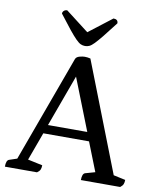

<svg xmlns="http://www.w3.org/2000/svg" viewBox="-95 -957 844 1030"><g transform="rotate(10 327.0 -442.0)"><path d="M3 0Q3 -35 19 -40L61 -54L273 -634Q278 -646 294.5 -650.5Q311 -655 323 -655Q338 -655 354 -651L586 -56L651 -42Q651 -28 647 -18.5Q643 -9 631 0H417Q417 -35 433 -40L486 -55L424 -212H175L119 -59L199 -42Q199 -28 195 -18.5Q191 -9 178 0ZM192 -260H406L295 -542ZM314 -712Q301 -712 290 -717Q279 -722 263.5 -737.5Q248 -753 224 -782.5Q200 -812 162 -862Q162 -871 169 -877.5Q176 -884 187 -884L313 -787L439 -884Q464 -884 464 -862Q426 -812 402 -782.5Q378 -753 363 -737.5Q348 -722 337 -717Q326 -712 314 -712Z"/></g></svg>

Font: Petrona Medium
Style: Regular
Weight: 500
Designer: Ringo R. Seeber
Foundry: Ringo R. Seeber
Version: Version 2.001; ttfautohint (v1.8.3)